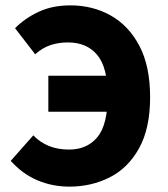

<svg xmlns="http://www.w3.org/2000/svg" viewBox="-20 -683 624 715"><path d="M239 12Q175 12 119.5 -11.5Q64 -35 20 -84L104 -179Q129 -153 162 -139.5Q195 -126 237 -126Q304 -126 342.5 -172Q381 -218 381 -327Q381 -432 342 -478.5Q303 -525 233 -525Q198 -525 168 -515Q138 -505 111 -481L36 -578Q74 -616 125 -639.5Q176 -663 242 -663Q325 -663 392 -625.5Q459 -588 499 -512.5Q539 -437 539 -321Q539 -205 498 -131Q457 -57 388.5 -22.5Q320 12 239 12ZM160 -267V-401H447V-267Z"/></svg>

Font: Source Sans 3 ExtraBold
Style: Regular
Weight: 800
Designer: Paul D. Hunt
Foundry: Adobe
Version: Version 3.052;hotconv 1.1.0;makeotfexe 2.6.0